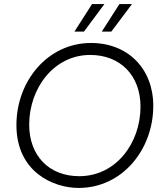

<svg xmlns="http://www.w3.org/2000/svg" viewBox="-20 -920 806 947"><path d="M368 7C583 7 736 -182 736 -398C736 -580 612 -708 429 -708C215 -708 61 -520 61 -303C61 -71 244 7 368 7ZM371 -51C221 -51 124 -153 124 -305C124 -484 245 -649 425 -649C573 -649 673 -548 673 -394C673 -214 552 -51 371 -51ZM394 -764 495 -900H434L347 -764ZM529 -764 631 -900H569L482 -764Z"/></svg>

Font: Fixel Display 20240404 Light
Style: Italic
Weight: 300
Italic angle: -10°
Designer: AlfaBravo + MacPaw
Foundry: Kyrylo Tkachov, Marchela Mozhyna, Serhii Makarenko, Maria Weinstein, Zakhar Kryvoshyya
Version: Version 1.211;Glyphs 3.2 (3225)